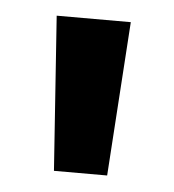

<svg xmlns="http://www.w3.org/2000/svg" viewBox="-32 -745 290 320"><g transform="rotate(5 112.5 -585.0)"><path d="M175 -714 158 -456H69L51 -714Z"/></g></svg>

Font: Noto Sans Lao UI ExtCond SemBd
Style: Regular
Weight: 600
Width: 2
Designer: Monotype Design Team
Foundry: Monotype Imaging Inc.
Version: Version 2.000; ttfautohint (v1.8.4.7-5d5b)